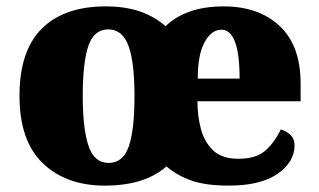

<svg xmlns="http://www.w3.org/2000/svg" viewBox="-20 -571 998 601"><path d="M308 10Q187 10 114 -60Q41 -130 41 -271Q41 -412 111 -481.5Q181 -551 311 -551Q371 -551 417 -535.5Q463 -520 498 -489Q563 -551 680 -551Q790 -551 855.5 -489.5Q921 -428 921 -309V-254H598Q598 -208 609 -167Q620 -126 647.5 -100Q675 -74 726 -74Q782 -74 811 -100Q840 -126 859 -166Q878 -160 890 -148Q902 -136 902 -116Q902 -64 849 -27Q796 10 696 10Q626 10 581.5 -5Q537 -20 501 -50Q433 10 308 10ZM320 -61Q365 -61 383 -112.5Q401 -164 401 -270Q401 -377 382 -428Q363 -479 319 -479Q274 -479 256.5 -427Q239 -375 239 -271Q239 -168 257 -114.5Q275 -61 320 -61ZM730 -325Q730 -478 673 -478Q642 -478 620.5 -439Q599 -400 599 -325Z"/></svg>

Font: Noto Serif Black
Style: Regular
Weight: 900
Designer: Monotype Design Team
Foundry: Monotype Imaging Inc.
Version: Version 2.014; ttfautohint (v1.8.4.7-5d5b)